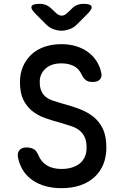

<svg xmlns="http://www.w3.org/2000/svg" viewBox="-20 -970 640 1000"><path d="M405 -582Q391 -613 363.5 -626.5Q336 -640 300 -640Q247 -640 217 -612.5Q187 -585 187 -544Q187 -514 195.5 -495.5Q204 -477 219 -465Q234 -453 255 -446Q276 -439 300 -432Q349 -419 391 -403.5Q433 -388 465 -363Q497 -338 515.5 -299.5Q534 -261 534 -201Q534 -153 518 -114Q502 -75 472 -47.5Q442 -20 399 -5Q356 10 300 10Q255 10 217 -0.5Q179 -11 150 -31Q121 -51 102 -79.5Q83 -108 75 -144Q68 -169 79.5 -185.5Q91 -202 118 -202Q138 -202 153.5 -194.5Q169 -187 179 -164Q193 -128 223.5 -109Q254 -90 300 -90Q330 -90 354.5 -97.5Q379 -105 396 -119Q413 -133 422 -153.5Q431 -174 431 -201Q431 -235 421 -256Q411 -277 393.5 -291Q376 -305 351.5 -313Q327 -321 300 -329Q255 -341 215.5 -355Q176 -369 147 -392.5Q118 -416 101 -451.5Q84 -487 84 -542Q84 -587 99.5 -623Q115 -659 143 -685.5Q171 -712 211 -726Q251 -740 300 -740Q340 -740 374 -730Q408 -720 434 -702Q460 -684 478.5 -658Q497 -632 505 -601Q514 -574 502.5 -558.5Q491 -543 462 -543Q441 -543 428 -552Q415 -561 405 -582ZM187 -950Q205 -950 220.5 -943.5Q236 -937 249 -924L270 -904Q285 -889 300.5 -888.5Q316 -888 331 -903L354 -925Q367 -938 382 -944Q397 -950 416 -950Q451 -950 456.5 -937Q462 -924 437 -899L382 -844Q365 -826 342 -818Q319 -810 300 -810Q281 -810 258.5 -818Q236 -826 219 -844L165 -898Q139 -924 144.5 -937Q150 -950 187 -950Z"/></svg>

Font: Maple Mono NL Medium
Style: Regular
Weight: 500
Monospace: yes
Designer: subframe7536
Version: Version 7.000